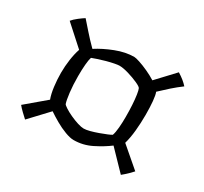

<svg xmlns="http://www.w3.org/2000/svg" viewBox="-105 -675 819 769"><g transform="rotate(30 305.0 -290.5)"><path d="M84 -54Q74 -63 61.5 -75Q49 -87 41 -97L131 -173Q123 -194 119 -225.5Q115 -257 115 -288Q115 -319 119.5 -350Q124 -381 132 -404L41 -486Q50 -497 65.5 -509Q81 -521 91 -527Q108 -508 128 -485Q148 -462 176 -434Q210 -456 254 -473Q298 -490 338 -490Q345 -490 363.5 -484Q382 -478 405 -467.5Q428 -457 447 -445L523 -526Q539 -516 550 -507Q561 -498 570 -488Q547 -471 525.5 -452Q504 -433 483 -413Q488 -401 490.5 -373.5Q493 -346 493 -312Q493 -274 489.5 -238Q486 -202 478 -174L570 -95Q565 -89 557 -81Q549 -73 540.5 -65.5Q532 -58 527 -54L443 -141Q414 -119 375 -99.5Q336 -80 293 -80Q277 -80 253 -89Q229 -98 205.5 -111.5Q182 -125 163 -138ZM305 -140Q316 -140 333 -144.5Q350 -149 368 -155.5Q386 -162 400.5 -168Q415 -174 419 -177Q424 -191 426 -215Q428 -239 428 -264Q428 -293 426.5 -319Q425 -345 422 -364.5Q419 -384 416 -390Q414 -396 393 -405.5Q372 -415 346.5 -422.5Q321 -430 304 -430Q297 -430 281.5 -427Q266 -424 247.5 -419Q229 -414 213 -408.5Q197 -403 189 -400Q185 -388 183 -364.5Q181 -341 181 -311Q181 -270 185 -236.5Q189 -203 194 -189Q196 -185 209 -176.5Q222 -168 240.5 -159.5Q259 -151 276.5 -145.5Q294 -140 305 -140Z"/></g></svg>

Font: Texturina 12pt ExtraLight
Style: Regular
Weight: 250
Designer: Guillermo Torres Carreño
Foundry: Omnibus-Type
Version: Version 1.002